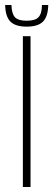

<svg xmlns="http://www.w3.org/2000/svg" viewBox="-32 -744 212 764"><path d="M59 0V-600H89.5V0ZM74 -638Q29.5 -638 9.5 -658Q-10.5 -678 -11.5 -724H13.5Q14.5 -689.5 27.5 -675.5Q40.5 -661.5 74 -661.5Q108 -661.5 121.2 -675.5Q134.5 -689.5 135 -724H160Q159 -678 139 -658Q119 -638 74 -638Z"/></svg>

Font: Big Shoulders Display ExtraLight
Style: Regular
Weight: 250
Designer: Patric King
Foundry: XO Type Co
Version: Version 2.002